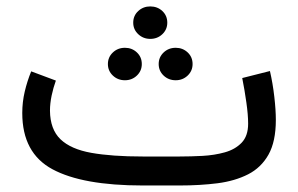

<svg xmlns="http://www.w3.org/2000/svg" viewBox="-20 -569 915 589"><path d="M531.2 0H417.5Q233.4 0 140.9 -49.8Q48.3 -99.6 48.3 -222.2Q48.3 -255.9 55.9 -288.1Q63.5 -320.3 75.7 -350.1L151.4 -321.8Q143.6 -300.3 138.4 -275.9Q133.3 -251.5 133.3 -229.5Q133.8 -172.4 165.5 -141.8Q197.3 -111.3 260.3 -100.1Q323.2 -88.9 417.5 -88.9H531.7Q564.9 -88.9 601.3 -90.8Q637.7 -92.8 669.4 -101.6Q701.2 -110.4 721.2 -131.1Q741.2 -151.9 741.2 -189.5Q741.2 -216.8 735.8 -254.6Q730.5 -292.5 723.1 -329.6L808.1 -351.1Q816.9 -313 821.5 -272.2Q826.2 -231.4 826.2 -201.2Q826.2 -134.8 803.7 -94.7Q781.2 -54.7 741 -34.2Q700.7 -13.7 647.2 -6.8Q593.8 0 531.2 0ZM388.7 -499.5Q388.7 -521 404.1 -535.2Q419.4 -549.3 440.9 -549.3Q462.9 -549.3 478 -535.2Q493.2 -521 493.2 -499.5Q493.2 -478.5 478 -464.1Q462.9 -449.7 440.9 -449.7Q419.4 -449.7 404.1 -464.1Q388.7 -478.5 388.7 -499.5ZM466.8 -372.6Q466.8 -393.6 481.9 -408Q497.1 -422.4 519 -422.4Q540.5 -422.4 555.7 -408.2Q570.8 -394 570.8 -372.6Q570.8 -351.6 555.7 -337.2Q540.5 -322.8 519 -322.8Q497.1 -322.8 481.9 -337.2Q466.8 -351.6 466.8 -372.6ZM311 -372.6Q311 -393.6 326.2 -408Q341.3 -422.4 363.3 -422.4Q384.8 -422.4 399.9 -408.2Q415 -394 415 -372.6Q415 -351.6 399.9 -337.2Q384.8 -322.8 363.3 -322.8Q341.3 -322.8 326.2 -337.2Q311 -351.6 311 -372.6Z"/></svg>

Font: Vazirmatn RD UI
Style: Regular
Weight: 400
Designer: Saber Rastikerdar
Foundry: Saber Rastikerdar
Version: Version 33.003